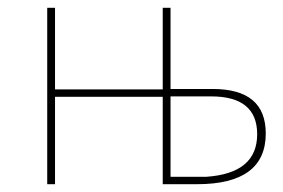

<svg xmlns="http://www.w3.org/2000/svg" viewBox="-20 -472 724 492"><path d="M101 0V-452H121V-243H397V-452H417V-244H525Q661 -244 661 -130Q661 0 485 0H397V-224H121V0ZM521 -225H417V-19H509Q639 -28 639 -128Q639 -225 521 -225Z"/></svg>

Font: Alegreya Sans Thin
Style: Regular
Weight: 100
Designer: Juan Pablo del Peral
Foundry: Huerta Tipografica
Version: Version 2.007